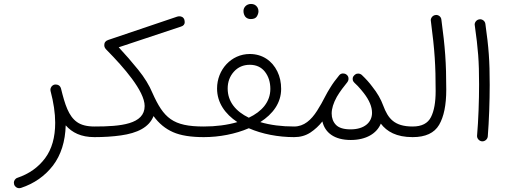

<svg xmlns="http://www.w3.org/2000/svg" viewBox="-20 -695 2610 980"><path d="M86.9 264.2C154.8 241.7 209 203.6 250.5 149.9C291.5 95.7 313 27.3 315.4 -55.2C348.1 -18.1 393.6 4.9 461.9 4.9H462.4C477.5 4.9 489.3 -6.8 489.3 -22C489.3 -37.1 477.5 -49.3 462.4 -49.3H461.9C423.3 -49.3 393.6 -57.1 372.6 -72.3C330.1 -102.5 311.5 -161.1 291.5 -242.7C291 -244.6 290 -246.6 289.6 -248C286.1 -255.9 280.3 -260.7 272 -262.7C269.5 -263.2 266.6 -263.7 264.2 -263.7C262.2 -263.7 260.3 -263.7 258.3 -263.2C244.6 -259.8 237.3 -247.1 237.3 -237.8C237.3 -235.8 237.3 -233.9 237.8 -231.9L238.3 -229.5C253.4 -172.4 261.7 -117.7 261.7 -68.4C261.7 6.3 244.6 66.4 210 112.8C175.3 159.2 128.4 192.4 69.3 212.4C57.1 216.3 50.8 228 50.8 237.3C50.8 240.2 51.3 243.2 52.2 246.6C56.6 259.8 68.4 265.6 77.6 265.6C80.6 265.6 83.5 265.1 86.9 264.2Z M435.1 -22C435.1 -6.8 447.3 4.9 462.4 4.9C510.7 4.9 555.7 2 597.2 -3.9C680.2 -15.6 740.7 -44.4 763.7 -102.5C791 -64.9 824.2 -37.6 863.3 -20.5C901.9 -3.4 954.1 4.9 1020 4.9H1020.5C1035.6 4.9 1047.4 -6.8 1047.4 -22C1047.4 -37.1 1035.6 -49.3 1020.5 -49.3H1020C861.8 -49.3 815.4 -92.3 757.8 -221.2C742.2 -258.8 718.3 -298.3 685.5 -338.9C652.8 -379.4 619.6 -417.5 585.9 -453.6L903.3 -559.1C916.5 -563 922.9 -570.8 922.9 -582C922.9 -585.4 922.4 -589.4 921.4 -593.3C917 -608.4 904.3 -611.8 896 -611.8C892.1 -611.8 888.2 -611.3 883.8 -609.9L532.7 -491.2C519 -486.8 512.2 -478 512.2 -464.8C512.2 -452.6 517.6 -446.8 527.3 -437C609.9 -353 718.3 -230.5 718.3 -153.8C718.3 -60.5 595.7 -49.3 462.4 -49.3C447.3 -49.3 435.1 -37.1 435.1 -22Z M993.7 -22C993.7 -6.8 1005.4 4.9 1020.5 4.9C1098.6 4.9 1181.2 -10.7 1250 -40.5C1317.9 -10.7 1400.4 4.9 1481 4.9H1481.4C1496.6 4.9 1508.3 -6.8 1508.3 -22C1508.3 -37.1 1496.6 -49.3 1481.4 -49.3H1481C1417 -49.3 1359.9 -56.6 1308.6 -71.8C1372.6 -112.8 1415 -169.4 1415 -241.2C1415 -273.9 1408.7 -303.7 1395.5 -330.6C1369.1 -384.8 1319.3 -419.4 1254.9 -419.4C1160.2 -419.4 1087.9 -339.4 1087.9 -243.2C1087.9 -170.9 1128.9 -113.3 1191.4 -71.8C1140.1 -56.6 1081.1 -49.3 1020.5 -49.3C1005.4 -49.3 993.7 -37.1 993.7 -22ZM1142.1 -243.2C1142.1 -276.9 1152.8 -305.7 1173.8 -329.1C1194.8 -352.5 1222.2 -364.3 1254.9 -364.3C1287.6 -364.3 1313.5 -352.5 1332 -329.1C1350.6 -305.2 1359.9 -275.9 1359.9 -241.2C1359.9 -174.8 1316.4 -125.5 1250 -94.2C1184.1 -126 1142.1 -175.3 1142.1 -243.2ZM1222.7 -639.2C1222.7 -632.8 1223.6 -627 1225.6 -621.6C1229.5 -609.4 1240.2 -597.7 1260.3 -597.7C1275.4 -597.7 1286.1 -602.5 1291.5 -611.8C1296.9 -621.1 1299.3 -629.9 1299.3 -638.2C1299.3 -645.5 1297.4 -651.9 1293.5 -658.2C1286.1 -669.4 1275.4 -674.8 1261.2 -674.8C1237.3 -674.8 1222.7 -656.7 1222.7 -639.2Z M1454.6 -22C1454.6 -6.8 1466.3 4.9 1481.4 4.9C1513.2 4.9 1540.5 -2.9 1564.5 -18.6C1587.9 -34.2 1608.4 -53.2 1625.5 -75.2C1638.7 -18.1 1686 19.5 1770.5 19.5C1848.1 19.5 1902.8 -13.2 1923.8 -64C1954.6 -23.4 2003.4 4.9 2085.9 4.9H2086.4C2101.6 4.9 2113.3 -6.8 2113.3 -22C2113.3 -37.1 2101.6 -49.3 2086.4 -49.3H2085.9C1992.2 -49.3 1960.4 -90.8 1936 -156.2C1924.3 -188.5 1905.8 -220.7 1880.4 -252.4C1865.7 -272.5 1848.1 -292 1827.1 -312C1826.7 -312.5 1825.7 -313 1825.2 -313.5C1825.2 -314 1825.2 -314 1824.7 -314C1824.2 -314.5 1823.7 -314.5 1823.2 -314.9L1820.8 -316.4C1819.3 -317.4 1817.4 -317.9 1815.9 -318.4C1815.4 -318.8 1814.5 -318.8 1813.5 -318.8C1813 -319.3 1812 -319.3 1811 -319.3H1804.7L1804.2 -318.8H1801.8C1799.3 -318.4 1797.4 -317.4 1794.9 -315.9C1794.4 -315.4 1793.5 -314.9 1793 -314.5H1792.5L1791 -313C1790.5 -313 1790.5 -313 1790 -312.5L1788.1 -310.5C1778.8 -302.2 1780.3 -292.5 1780.3 -291C1780.3 -284.7 1782.7 -279.3 1787.1 -274.9C1787.6 -273.9 1788.6 -272.9 1789.6 -272C1795.4 -266.6 1800.8 -261.2 1806.2 -255.9C1817.4 -243.7 1828.1 -231.4 1837.4 -219.2C1865.2 -183.1 1878.9 -149.9 1878.9 -119.1C1878.9 -71.8 1841.3 -34.7 1769.5 -34.7C1734.4 -34.7 1709.5 -42.5 1694.8 -57.6C1680.2 -72.8 1672.9 -92.3 1672.9 -115.7C1672.9 -140.6 1681.6 -168.9 1699.2 -200.7C1714.8 -227.5 1736.3 -255.4 1752.4 -274.9C1755.9 -279.3 1758.3 -284.2 1758.8 -290V-291V-294.4C1758.8 -301.8 1755.9 -308.1 1750 -313C1745.1 -317.4 1739.3 -319.8 1731.9 -319.8C1730.5 -319.8 1720.2 -321.8 1710.9 -310.1C1692.9 -288.6 1677.7 -267.6 1665 -246.6C1655.8 -231.9 1647.5 -217.8 1640.6 -204.1C1627.4 -178.2 1613.8 -153.3 1598.6 -129.9C1568.4 -82.5 1531.7 -49.3 1481.4 -49.3C1466.3 -49.3 1454.6 -37.1 1454.6 -22Z M2059.6 -22C2059.6 -6.8 2071.3 4.9 2086.4 4.9C2151.9 4.9 2196.8 -16.1 2221.2 -57.6C2245.6 -99.1 2257.8 -159.2 2257.8 -237.3C2257.8 -375 2252 -452.6 2232.9 -594.7C2231.4 -609.9 2218.3 -618.7 2206.5 -618.7C2205.1 -618.7 2204.1 -618.7 2202.6 -618.2C2188.5 -616.7 2178.7 -603.5 2178.7 -591.8C2178.7 -590.3 2178.7 -589.4 2179.2 -587.9C2199.2 -435.1 2203.6 -361.3 2203.6 -230C2203.6 -172.9 2195.8 -128.9 2179.7 -97.2C2163.6 -65.4 2132.8 -49.3 2086.4 -49.3C2071.3 -49.3 2059.6 -37.1 2059.6 -22Z M2403.3 -565.9C2420.4 -443.4 2425.3 -385.7 2425.3 -263.7C2425.3 -182.1 2421.9 -81.5 2415 -2.4V0C2415 12.2 2425.8 24.9 2439.9 26.4H2442.4C2455.6 26.4 2468.3 15.6 2469.7 1.5C2476.1 -77.6 2479.5 -179.2 2479.5 -261.7C2479.5 -387.7 2474.6 -450.2 2457.5 -572.8C2455.6 -587.9 2442.4 -596.7 2430.7 -596.7C2429.2 -596.7 2428.2 -596.7 2426.8 -596.2C2412.6 -594.7 2402.8 -581.5 2402.8 -569.8C2402.8 -568.4 2402.8 -567.4 2403.3 -565.9Z"/></svg>

Font: Mikhak Light
Style: Regular
Weight: 300
Designer: Amin Abedi
Version: Version 3.2